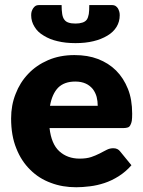

<svg xmlns="http://www.w3.org/2000/svg" viewBox="-20 -749 579 776"><path d="M182.1 -321.3H375Q375 -339.8 370.6 -357.4Q365.7 -375 355 -389.2Q342.8 -403.8 326.7 -411.1Q308.6 -419.4 284.2 -419.4Q239.7 -419.4 214.8 -394.5Q190.4 -369.1 182.1 -321.3ZM479 -231.4H180.2Q187.5 -167 219.7 -137.7Q252.4 -107.9 301.8 -107.9Q329.6 -107.9 348.6 -114.3Q364.7 -119.6 383.3 -128.9Q388.7 -131.8 398.7 -137Q408.7 -142.1 411.6 -143.6Q423.8 -149.9 438 -149.9Q456.1 -149.9 465.8 -136.7L511.2 -81.1Q488.8 -55.2 459.5 -36.6Q430.7 -18.6 402.3 -9.3Q372.6 0.5 344.2 3.9Q313 7.8 288.1 7.8Q231.9 7.8 186 -9.8Q137.7 -27.3 102.5 -62.5Q65.9 -98.1 45.9 -149.4Q24.9 -200.7 24.9 -270.5Q24.9 -323.7 43 -369.1Q60.5 -415.5 94.2 -450.7Q127 -485.4 174.3 -505.9Q221.7 -526.4 280.8 -526.4Q334.5 -526.4 375.5 -510.7Q418.9 -494.1 449.2 -463.9Q479.5 -433.6 497.1 -389.6Q514.2 -347.2 514.2 -289.1Q514.2 -271.5 512.7 -260.7Q511.2 -251.5 506.8 -243.2Q502.9 -235.8 496.6 -233.9Q489.3 -231.4 479 -231.4ZM285.2 -653.8Q301.3 -653.8 313 -657.7Q324.2 -661.1 330.6 -669.4Q336.4 -677.7 338.9 -692.4Q340.8 -704.6 340.8 -728.5H433.1Q441.4 -728.5 446.8 -725.1Q452.6 -721.2 456.5 -715.3Q459 -711.4 461.9 -702.6Q463.9 -696.3 463.9 -687.5Q463.9 -661.6 451.2 -640.6Q438 -619.1 414.1 -605Q388.7 -589.8 357.4 -582.5Q325.7 -574.7 285.2 -574.7Q244.1 -574.7 212.9 -582.5Q181.6 -589.4 156.7 -605Q132.3 -619.1 119.6 -640.6Q106 -662.1 106 -687.5Q106 -696.3 107.9 -702.6Q110.4 -710 113.8 -715.3Q118.7 -722.2 123.5 -725.1Q128.4 -728.5 137.2 -728.5H229Q229 -708 231.4 -692.4Q233.9 -677.2 240.2 -669.4Q246.1 -661.1 256.8 -657.7Q267.6 -653.8 285.2 -653.8Z"/></svg>

Font: Lato-ExtraBold
Style: Regular
Weight: 500
Designer: Lukasz Dziedzic with Adam Twardoch and Botio Nikoltchev
Foundry: tyPoland Lukasz Dziedzic
Version: ""